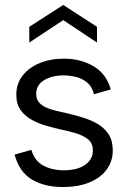

<svg xmlns="http://www.w3.org/2000/svg" viewBox="-20 -742 511 769"><path d="M231 7Q157.3 7 107.1 -23.4Q57 -53.8 38.5 -122.8L105.6 -141.7Q118.8 -97.1 154 -78.6Q189.1 -60 234.3 -60Q291.1 -60 321.6 -82.3Q352 -104.6 352 -138.9Q352 -167.5 333.5 -183.2Q314.9 -198.8 285.8 -207.7Q256.6 -216.6 224.8 -223.1Q199.3 -228.8 168.6 -237.3Q137.8 -245.8 109.6 -260.8Q81.3 -275.8 63.3 -300.1Q45.3 -324.3 45.3 -362.6Q45.3 -406.3 70.2 -438.7Q95 -471 138.3 -489Q181.5 -507 236 -507Q303.7 -507 354.9 -476.6Q406 -446.3 423.7 -383.8L356.2 -364.6Q349.2 -394.4 329.9 -410.8Q310.6 -427.2 285.3 -433.6Q260 -440 235.5 -440Q187.6 -440 156.3 -420.7Q125 -401.4 125 -365.8Q125 -346 135.7 -332.8Q146.3 -319.7 164.7 -311.5Q183.1 -303.4 205.5 -298Q228 -292.6 251.5 -287.6Q283 -280.2 315 -270.2Q347 -260.2 373.2 -244.3Q399.5 -228.4 415.6 -203.2Q431.7 -177.9 431.7 -139.4Q431.7 -96.7 407.5 -63.3Q383.2 -30 338.5 -11.5Q293.8 7 231 7ZM97.3 -571.6V-634.6L233.3 -722.2L368.5 -634.6V-571.6L233.3 -661.4Z"/></svg>

Font: Envelope Sans Variable
Style: Regular
Weight: 500
Designer: Andreas Rasmussen / Norman Anderson
Foundry: mail.de GmbH
Version: Version 1.150